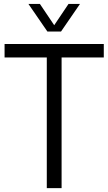

<svg xmlns="http://www.w3.org/2000/svg" viewBox="-20 -966 557 986"><path d="M220.3 0V-670.9H3.5V-740H513V-670.9H296.3V0ZM223.4 -804.1 125.9 -945.8H184.9L264.2 -827.9H252.6L331.9 -945.8H390.8L293.4 -804.1Z"/></svg>

Font: Encode Sans Condensed Thin
Style: Regular
Weight: 100
Width: 3
Designer: Multiple Designers
Foundry: Impallari Type
Version: Version 3.002